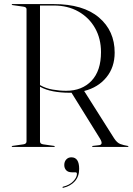

<svg xmlns="http://www.w3.org/2000/svg" viewBox="-20 -720 650 941"><path d="M542 -462Q542 -390.5 501.5 -341Q461 -291.5 392.5 -274L539 -42.5Q553.5 -20 570 -14Q586.5 -8 605.5 -5Q609.5 -4.5 609.5 -2.5Q609.5 0 606 0H435Q431.5 0 431.5 -2.5Q431.5 -4.5 435.5 -5L466 -8.5Q487.5 -11.5 470.5 -40L330.5 -265.5Q325 -265.5 318.5 -265.5Q277.5 -265.5 240.5 -272.5Q203.5 -279.5 176 -295V-27Q176 -14.5 192 -12.5L244.5 -5Q248.5 -4.5 248.5 -2.5Q248.5 0 245 0H41Q37.5 0 37.5 -2.5Q37.5 -4.5 41.5 -5L94 -12.5Q110 -14.5 110 -27V-675Q110 -685.5 94 -687.5L41.5 -695Q37.5 -695.5 37.5 -697.5Q37.5 -700 41 -700H243Q387.5 -700 464.8 -634.5Q542 -569 542 -462ZM176 -693V-303Q203.5 -287 237.8 -281Q272 -275 304 -275Q382 -275 428.5 -324Q475 -373 475 -464.5Q475 -530.5 446 -582Q417 -633.5 364.8 -663.2Q312.5 -693 243 -693ZM333 124.5Q313.5 124.5 304.2 114.2Q295 104 295 89Q295 72 304.8 61.5Q314.5 51 330 51Q368 51 368 108Q368 145 346.8 168.5Q325.5 192 291.5 200Q287.5 201.5 286.5 199Q285.5 196 289 195Q320.5 187.5 338.8 168.5Q357 149.5 357 132.5Q357 124.5 350 124.5Z"/></svg>

Font: Fraunces 144pt S000 Light
Style: Regular
Weight: 300
Version: Version 1.000; ttfautohint (v1.8.3)